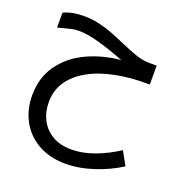

<svg xmlns="http://www.w3.org/2000/svg" viewBox="-122 -773 844 884"><g transform="rotate(20 300.0 -331.0)"><path d="M41.5 -241.5Q41.5 -329.5 87.5 -392.5Q133.5 -455.5 208.5 -490.2Q283.5 -525 371.5 -533Q311 -557 248.8 -575Q186.5 -593 143.5 -593Q126.5 -593 110.8 -589.8Q95 -586.5 63 -578L42.5 -572.5V-645.5Q82.5 -665 141.5 -665Q179 -665 214.5 -657Q250 -649 279.2 -638Q308.5 -627 350.5 -608.5Q401.5 -586.5 432.8 -576Q464 -565.5 495.5 -565L533.5 -564.5V-472H514Q403.5 -472 315.2 -445.5Q227 -419 175.5 -366Q124 -313 124 -237.5Q124 -190.5 143.5 -152Q163 -113.5 201.5 -90.5Q240 -67.5 295.5 -67.5Q350.5 -67.5 409 -89.2Q467.5 -111 520.5 -146L557 -80Q502 -44 430.5 -20.2Q359 3.5 292 3.5Q217 3.5 160.2 -27.8Q103.5 -59 72.5 -114.5Q41.5 -170 41.5 -241.5Z"/></g></svg>

Font: JuliaMono
Style: Italic
Weight: 400
Italic angle: -9°
Monospace: yes
Designer: cormullion
Foundry: corm
Version: Version 0.057; ttfautohint (v1.8.4)